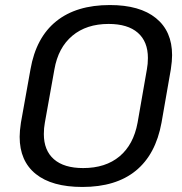

<svg xmlns="http://www.w3.org/2000/svg" viewBox="-20 -731 721 762"><path d="M58 -188Q58 -211 63 -244L101 -456Q123 -582 203 -646.5Q283 -711 416 -711Q535 -711 599 -659Q663 -607 663 -512Q663 -489 658 -456L621 -244Q598 -118 519 -53.5Q440 11 307 11Q186 11 122 -40.5Q58 -92 58 -188ZM526 -244 563 -456Q567 -477 567 -501Q567 -566 527 -601Q487 -636 411 -636Q323 -636 267 -589Q211 -542 196 -456L158 -244Q154 -223 154 -199Q154 -134 194 -99Q234 -64 310 -64Q399 -64 454.5 -110.5Q510 -157 526 -244Z"/></svg>

Font: KoHo Medium
Style: Italic
Weight: 500
Italic angle: -10°
Designer: Cadson Demak & Katatrad Team
Foundry: Cadson Demak Co.,Ltd.
Version: Version 1.000